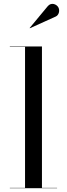

<svg xmlns="http://www.w3.org/2000/svg" viewBox="-20 -996 354 1016"><path d="M275 -908.5C292 -916 298 -941 288.5 -957.5C279 -974 251 -985.5 232.5 -963L137 -848L138 -846.5ZM32 -2V0H282V-2H202V-750H32V-748H112.5V-2Z"/></svg>

Font: Bodoni* 96pt
Style: Regular
Weight: 400
Version: Version 2.3